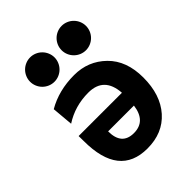

<svg xmlns="http://www.w3.org/2000/svg" viewBox="-215 -862 989 989"><g transform="rotate(-45 279.0 -368.0)"><path d="M275.4 -523.4Q377.4 -523.4 448.2 -454.1Q519 -384.8 519 -262.2Q519 -136.7 453.4 -62.5Q387.7 11.7 275.4 11.7Q70.3 11.7 70.3 -248L69.8 -284.7H385.3Q377 -407.7 263.2 -407.7Q165.5 -407.7 87.4 -356.9L77.1 -473.1Q163.6 -523.4 275.4 -523.4ZM194.3 -194.3Q194.3 -93.8 282.2 -93.8Q369.1 -93.8 382.3 -194.3ZM179.7 -570.3Q162.1 -570.3 145.8 -577.1Q129.4 -584 116.9 -596.4Q104.5 -608.9 97.7 -625.2Q90.8 -641.6 90.8 -659.2Q90.8 -676.8 97.7 -693.1Q104.5 -709.5 116.9 -721.9Q129.4 -734.4 145.8 -741.2Q162.1 -748 179.7 -748Q197.3 -748 213.6 -741.2Q230 -734.4 242.4 -721.9Q254.9 -709.5 261.7 -693.1Q268.6 -676.8 268.6 -659.2Q268.6 -641.6 261.7 -625.2Q254.9 -608.9 242.4 -596.4Q230 -584 213.6 -577.1Q197.3 -570.3 179.7 -570.3ZM409.2 -570.3Q391.6 -570.3 375.2 -577.1Q358.9 -584 346.4 -596.4Q334 -608.9 327.1 -625.2Q320.3 -641.6 320.3 -659.2Q320.3 -676.8 327.1 -693.1Q334 -709.5 346.4 -721.9Q358.9 -734.4 375.2 -741.2Q391.6 -748 409.2 -748Q426.8 -748 443.1 -741.2Q459.5 -734.4 471.9 -721.9Q484.4 -709.5 491.2 -693.1Q498 -676.8 498 -659.2Q498 -641.6 491.2 -625.2Q484.4 -608.9 471.9 -596.4Q459.5 -584 443.1 -577.1Q426.8 -570.3 409.2 -570.3Z"/></g></svg>

Font: Cadman
Style: Bold
Weight: 700
Designer: Paul James MIller
Foundry: High-Logic / Made with FontCreator
Version: Version 2.114;March 28, 2021;FontCreator 13.0.0.2683 64-bit